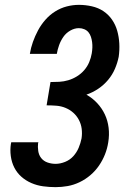

<svg xmlns="http://www.w3.org/2000/svg" viewBox="-20 -763 540 791"><path d="M209 8Q183 8 157.5 4.5Q132 1 109 -9Q86 -19 68 -35Q50 -51 39 -72.5Q28 -94 24.5 -120Q21 -146 25 -171Q26 -173 26 -174.5Q26 -176 26 -177H138Q138 -176 138 -175.5Q138 -175 137 -174Q135 -158 137.5 -141Q140 -124 150 -111.5Q160 -99 176 -93.5Q192 -88 209 -88Q228 -88 248 -96Q268 -104 282 -119.5Q296 -135 304 -154Q312 -173 316 -193Q319 -213 316.5 -232.5Q314 -252 305 -269Q296 -286 282 -298.5Q268 -311 250 -318.5Q232 -326 212 -327.5Q192 -329 172 -329L188 -425Q206 -425 224.5 -426Q243 -427 261.5 -432.5Q280 -438 297 -448.5Q314 -459 327 -474Q340 -489 347.5 -507Q355 -525 358 -543Q360 -555 360.5 -566.5Q361 -578 359.5 -589.5Q358 -601 354.5 -611.5Q351 -622 344.5 -630Q338 -638 327.5 -642.5Q317 -647 305 -647Q287 -647 269.5 -637Q252 -627 241 -611Q230 -595 223.5 -577Q217 -559 214 -541H103Q107 -566 115.5 -590Q124 -614 136.5 -637.5Q149 -661 167 -681.5Q185 -702 207.5 -716Q230 -730 255 -736.5Q280 -743 305 -743Q332 -743 358.5 -737Q385 -731 406 -717Q427 -703 441.5 -682Q456 -661 463 -636Q470 -611 471.5 -584Q473 -557 469 -529Q464 -504 453.5 -479.5Q443 -455 425.5 -434Q408 -413 385 -397.5Q362 -382 336 -373Q361 -359 380.5 -338Q400 -317 412 -291.5Q424 -266 427.5 -236.5Q431 -207 426 -177Q422 -151 412.5 -127Q403 -103 388 -81Q373 -59 352.5 -41.5Q332 -24 308 -12.5Q284 -1 259 3.5Q234 8 209 8Z"/></svg>

Font: Iosevka Curly Slab Oblique
Style: Bold
Weight: 700
Italic angle: -9°
Monospace: yes
Designer: Belleve Invis
Foundry: Belleve Invis
Version: Version 11.1.0; ttfautohint (v1.8.3)